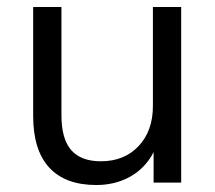

<svg xmlns="http://www.w3.org/2000/svg" viewBox="-20 -523 617 550"><path d="M499 -503V0H420V-87Q396 -41 353 -17Q310 7 256 7Q167 7 121 -43Q75 -93 75 -191V-503H156V-193Q156 -125 184 -93Q212 -61 269 -61Q336 -61 377 -104.5Q418 -148 418 -219V-503Z"/></svg>

Font: Muli
Style: Regular
Weight: 400
Designer: Vernon Adams
Foundry: Vernon Adams
Version: Version 2.000